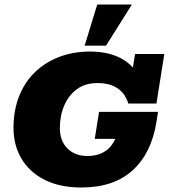

<svg xmlns="http://www.w3.org/2000/svg" viewBox="-20 -823 750 853"><path d="M341 10Q246 10 178.5 -24Q111 -58 75.5 -118Q40 -178 40 -255Q40 -330 63.5 -392Q87 -454 132 -499Q177 -544 240 -569Q303 -594 381 -594Q470 -594 530.5 -556.5Q591 -519 605 -448L563 -478L580 -583H710L675 -363H550Q537 -407 502.5 -430.5Q468 -454 413 -454Q359 -454 322 -427Q285 -400 265.5 -354.5Q246 -309 246 -254Q246 -197 279.5 -163.5Q313 -130 368 -130Q421 -130 455.5 -157Q490 -184 506 -246L555 -206H401L420 -326H682L675 -281Q653 -143 569.5 -66.5Q486 10 341 10ZM356 -620 412 -803H566L451 -620Z"/></svg>

Font: Rokkitt SemiBold Black
Style: Italic
Weight: 900
Italic angle: -9°
Version: Version 3.103